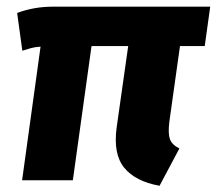

<svg xmlns="http://www.w3.org/2000/svg" viewBox="-20 -552 664 588"><path d="M148.5 -531.6H623.8L607 -411H531.2L498.6 -179Q494.2 -143.2 500.3 -126.1Q506.3 -108.9 529.4 -97.3L468.6 16.9Q395 3.8 360.5 -38.2Q326.1 -80.2 337.3 -162L372.6 -411H260.3L203.1 0H47.7L104.2 -409.1Q87 -408.1 74.8 -404.6Q62.5 -401.1 48.4 -396.7L32.5 -512.3Q56.2 -521.3 84.7 -526.6Q113.3 -531.9 148.5 -531.6Z"/></svg>

Font: Fira Sans Variable
Style: Italic
Weight: 397
Italic angle: -8°
Designer: Carrois Corporate & Edenspiekermann AG
Foundry: Carrois Corporate GbR & Edenspiekermann AG
Version: Version 4.202